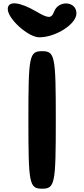

<svg xmlns="http://www.w3.org/2000/svg" viewBox="-20 -1193 511 1163"><path d="M152 -467C152 -79 157 -50 235 -50C313 -50 318 -79 318 -467C318 -855 313 -883 235 -883C157 -883 152 -855 152 -467ZM27 -1138C27 -1079 151 -967 218 -967C318 -967 443 -1047 443 -1112C443 -1187 333 -1194 307 -1121C292 -1081 273 -1080 202 -1122C98 -1183 27 -1190 27 -1138Z"/></svg>

Font: Hussar Skorodowane
Style: Bold
Weight: 700
Foundry: Cannot Into Space Fonts
Version: Version 0.892